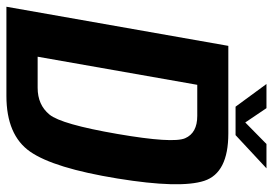

<svg xmlns="http://www.w3.org/2000/svg" viewBox="-164 -688 831 584"><g transform="rotate(90 251.0 -395.5)"><path d="M-21 0 98 -675H364.5Q484.5 -675 508.5 -601.8Q532.5 -528.5 501.5 -338Q470 -144.5 419.8 -72.2Q369.5 0 250 0ZM131 -95H225.5Q277.5 -95 307 -131Q336.5 -167 366 -338Q395 -506.5 379 -543.5Q363 -580.5 311 -580.5H216.5ZM283 -697 214 -791H287.5L331 -726.5L396.5 -791H470.5L369.5 -697Z"/></g></svg>

Font: Anybody SemiBold
Style: Italic
Weight: 600
Italic angle: -10°
Designer: Tyler Finck
Foundry: Etcetera Type Company
Version: Version 1.010; ttfautohint (v1.8.3) -l 8 -r 50 -G 200 -x 14 